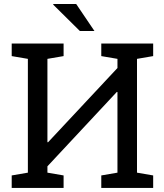

<svg xmlns="http://www.w3.org/2000/svg" viewBox="-20 -925 809 945"><path d="M37.6 0V-61.5L117.2 -75.2V-635.3L37.6 -648.9V-710.9H293V-648.9L213.4 -635.3V-225.6L216.3 -224.6L558.1 -590.3V-635.3L478.5 -648.9V-710.9H733.9V-648.9L654.3 -635.3V-75.2L733.9 -61.5V0H478.5V-61.5L558.1 -75.2V-471.7L555.2 -472.7L213.4 -106.4V-75.2L293 -61.5V0ZM444.8 -772.5H373L241.7 -902.3L242.7 -905.3H355Z"/></svg>

Font: Roboto Slab
Style: Regular
Weight: 400
Designer: Google
Version: Version 2.000; ttfautohint (v1.8.1.43-b0c9)